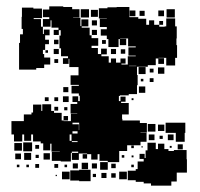

<svg xmlns="http://www.w3.org/2000/svg" viewBox="-20 -553 630 604"><path d="M50 -108H24V-130H16V-172H55V-193H79V-199H84V-224H110V-204H113V-225H141V-204H150V-198H174V-174H180V-188H194V-174H180V-172H203V-195H223V-196H202V-226H223V-232H208V-250H226V-235H231V-252H228V-259H205V-283H228V-286H202V-316H227V-342H198V-368H196V-352H178V-370H194V-376H172V-401H167V-441H171V-458H165V-443H149V-459H164V-466H142V-489H139V-469H115V-493H135V-499H115V-523H135V-533H179V-531H207V-524H230V-498H210V-497H233V-471H236V-492H258V-470H237V-466H262V-442H268V-433H289V-409H268V-402H288V-383H298V-400H316V-382H299V-376H322V-356H329V-369H345V-356H359V-369H375V-353H362V-350H382V-376H407V-378H384V-404H407V-407H383V-432H358V-431H377V-411H357V-430H353V-405H321V-430H316V-441H297V-461H316V-468H294V-494H316V-495H291V-527H318V-530H347V-531H387V-501V-499H415V-494H440V-475H449V-489H465V-475H481V-469H498V-470H503V-495H531V-470H536V-432H535V-411H537V-371H531V-347H503V-371H497H479V-370H496V-352H478V-369H470V-348H445V-343H411V-317H413V-285H411V-257H385V-253H357V-251H354V-235H359V-249H375V-233H361V-229H385V-193H364V-179H365V-174H374H420V-166H442V-136H422V-135H441V-107H422V-96H380V-78H355V-43H319V-19H295V-43H319V-47H293V-68H287V-51H267V-68H254V-54H240V-68H254V-70H228V-50H206V-72H226V-76H206V-72H203V-45H171V-47H143V-75H168V-76H142V-101H138V-80H116V-102H137H108V-108H84V-130H78V-110H56V-130H50ZM94 -334H40V-364V-418H43V-445H52V-462H48V-500H49V-529H85V-526H112V-496H86V-493H109V-469H115V-446H118V-460H136V-442H122V-428H134V-414H122V-396H115V-383H119V-372H138V-350H119V-339H94ZM530 -498H504V-524H530ZM260 -498H234V-524H260ZM288 -500H266V-522H288ZM406 -502H388V-520H406ZM496 -502H478V-520H496ZM435 -503H419V-519H435ZM285 -473H269V-489H285ZM493 -475H481V-487H493ZM285 -443H269V-459H285ZM164 -414H150V-428H164ZM313 -415H301V-427H313ZM165 -383H149V-399H165ZM345 -383H329V-399H345ZM374 -384H360V-398H374ZM131 -387H123V-395H131ZM163 -355H151V-367H163ZM386 -345H409V-346H386ZM438 -320H416V-342H438ZM497 -321H477V-341H497ZM463 -325H451V-337H463ZM463 -295H451V-307H463ZM431 -297H423V-305H431ZM437 -261H417V-281H437ZM195 -263H179V-279H195ZM196 -232H178V-250H196ZM163 -235H151V-247H163ZM133 -235H121V-247H133ZM400 -238H394V-244H400ZM163 -205H151V-217H163ZM192 -206H182V-216H192ZM231 -169V-187V-169ZM228 -162V-144H229V-167H208V-162ZM563 -135H531H501V-167H531H563ZM469 -139H445V-163H469ZM497 -141H477V-161H497ZM208 -133H224V-140H208ZM561 -107H533V-135H561ZM466 -112H448V-130H466ZM526 -112H508V-130H526ZM199 -110H205V-130H199ZM492 -116H482V-126H492ZM206 -106H224V-109H206ZM81 -77H53V-105H81ZM519 31H455V24H432V19H407V14H382V-16H407V-21H413V-45H432V-53H419V-69H435V-56H438V-80H444V-104H470V-84H477V-101H497V-84H510V-78H527V-81H567V-52H568V-10H536V18H519ZM49 -79H25V-103H49ZM555 -83H539V-99H555ZM103 -85H91V-97H103ZM401 -87H393V-95H401ZM520 -88H514V-94H520ZM429 -89H425V-93H429ZM78 -50H56V-72H78ZM137 -51H117V-71H137ZM46 -52H28V-70H46ZM102 -56H92V-66H102ZM371 -57H363V-65H371ZM400 -58H394V-64H400ZM257 -21H237V-41H257ZM225 -23H209V-39H225ZM285 -23H269V-39H285ZM344 -24H330V-38H344ZM163 -25H151V-37H163ZM103 -25H91V-37H103ZM401 -27H393V-35H401ZM41 -27H33V-35H41ZM71 -27H63V-35H71ZM191 -27H183V-35H191ZM265 17H229V15H201V-17H229V-19H265ZM379 11H355V-13H379ZM199 11H175V-13H199ZM315 7H299V-9H315ZM344 6H330V-8H344ZM282 4H272V-6H282ZM159 1H155V-3H159Z"/></svg>

Font: Rubik Storm
Style: Regular
Weight: 400
Designer: Hubert and Fischer, NaN
Foundry: Hubert and Fischer, NaN
Version: Version 2.201